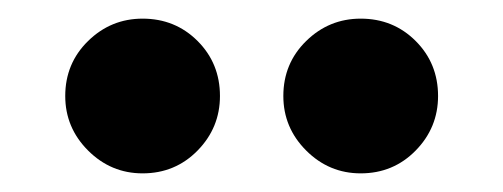

<svg xmlns="http://www.w3.org/2000/svg" viewBox="-20 -758 540 206"><path d="M133 -738Q168 -738 192 -714Q216 -690 216 -655Q216 -621 192 -596.5Q168 -572 133 -572Q99 -572 74.5 -596.5Q50 -621 50 -655Q50 -690 74.5 -714Q99 -738 133 -738ZM367 -738Q402 -738 426 -714Q450 -690 450 -655Q450 -621 426 -596.5Q402 -572 367 -572Q333 -572 308.5 -596.5Q284 -621 284 -655Q284 -690 308.5 -714Q333 -738 367 -738Z"/></svg>

Font: Arvo
Style: Bold Italic
Weight: 700
Italic angle: -13°
Designer: Anton Koovit (Cyrillic Expansion: Cyreal)
Foundry: Anton Koovit, Yassin Baggar
Version: Version 3.000